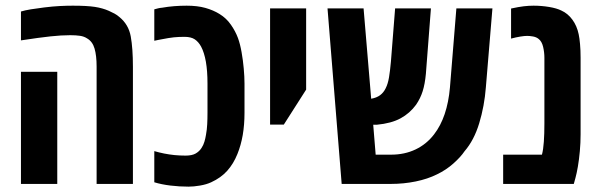

<svg xmlns="http://www.w3.org/2000/svg" viewBox="-20 -660 2154 689"><path d="M326.7 0V-420.9Q326.7 -460.4 319.3 -485.8Q312 -511.2 292 -522.5Q281.7 -529.3 267.1 -531.5Q252.4 -533.7 231.9 -533.7Q200.2 -533.7 161.4 -529.5Q122.6 -525.4 55.2 -515.1V-618.7Q69.3 -623 90.3 -626.5Q111.3 -629.9 138.7 -633.3Q170.4 -637.2 195.1 -638.4Q219.7 -639.6 241.2 -639.6Q292 -639.6 320.3 -635.3Q348.6 -630.9 370.6 -621.1Q381.8 -616.2 391.1 -611.1Q400.4 -606 408.2 -599.1Q441.4 -572.3 449.2 -529.3Q457 -486.3 457 -420.4V0ZM55.2 0V-402.3H185.5V0Z M656.7 9.8Q624 9.8 591.8 5.9Q559.6 2 533.7 -5.9V-117.7Q550.8 -112.8 568.8 -109.1Q586.9 -105.5 606.2 -103.5Q625.5 -101.6 646 -101.6Q668.9 -101.6 682.1 -109.1Q695.3 -116.7 703.1 -128.9Q710 -139.2 713.6 -151.6Q717.3 -164.1 719.2 -176.3Q722.7 -195.3 723.6 -214.4Q724.6 -233.4 724.6 -254.9V-360.4Q724.6 -405.3 718.8 -438.5Q712.9 -471.7 701.7 -492.7Q692.4 -509.8 679 -518.8Q665.5 -527.8 642.1 -527.8Q621.1 -527.8 604.2 -526.1Q587.4 -524.4 558.1 -518.6Q552.2 -517.6 546.4 -516.4Q540.5 -515.1 533.7 -513.7V-626.5Q540.5 -628.4 547.4 -630.1Q554.2 -631.8 561.5 -632.3Q583.5 -636.2 605.5 -637.9Q627.4 -639.6 649.9 -639.6Q688.5 -639.6 717 -631.6Q745.6 -623.5 767.6 -609.9Q792.5 -594.7 808.8 -571Q825.2 -547.4 834 -523.4Q841.8 -502 846.9 -472.9Q852.1 -443.8 854.7 -414.1Q857.4 -384.3 857.4 -360.4V-254.9Q857.4 -212.4 851.1 -175.5Q844.7 -138.7 832 -107.4Q817.9 -72.3 795.4 -47.1Q772.9 -22 737.8 -5.9Q720.7 2 697.8 5.9Q674.8 9.8 656.7 9.8Z M949.2 -212.9V-629.9H1078.6V-338.4L998.5 -212.9Z M1206.1 0 1155.3 -629.9H1284.7L1312 -305.7Q1331.5 -309.1 1344 -318.4Q1356.4 -327.6 1363.8 -342.8Q1372.1 -358.9 1376 -382.6Q1379.9 -406.2 1382.8 -438.5L1397.9 -629.9H1526.4L1508.3 -395Q1504.9 -358.4 1496.8 -332.8Q1488.8 -307.1 1473.1 -284.2Q1450.7 -253.4 1417.5 -235.4Q1384.3 -217.3 1332.5 -212.4Q1329.1 -212.4 1325.9 -212.4Q1322.8 -212.4 1319.3 -212.4L1328.1 -105H1383.3Q1432.1 -105 1471.4 -123.8Q1510.7 -142.6 1537.6 -177.7Q1585.4 -239.3 1594.7 -346.7L1617.7 -629.9H1747.1L1723.6 -347.2Q1718.3 -278.8 1699.7 -217.8Q1681.2 -156.7 1647 -117.2Q1633.3 -96.7 1606.9 -73.2Q1580.6 -49.8 1547.9 -34.2Q1514.6 -17.6 1471.7 -8.8Q1428.7 0 1383.3 0Z M1785.6 0V-105H1924.8Q1929.7 -123.5 1931.6 -151.6Q1933.6 -179.7 1933.6 -216.8V-452.6Q1933.6 -472.2 1929 -491.9Q1924.3 -511.7 1912.6 -520.5Q1904.8 -526.9 1892.8 -529.1Q1880.9 -531.2 1871.6 -531.2Q1862.3 -531.2 1847.4 -528.8Q1832.5 -526.4 1814 -521.5V-629.4Q1841.3 -635.3 1859.6 -637.5Q1877.9 -639.6 1894.5 -639.6Q1923.3 -639.6 1950.7 -635Q1978 -630.4 1994.6 -622.1Q2017.6 -611.8 2033.9 -589.6Q2050.3 -567.4 2056.6 -537.1Q2059.6 -523.4 2061.5 -501.7Q2063.5 -480 2063.5 -452.6V-178.2Q2063.5 -147.9 2060.8 -117.7Q2058.1 -87.4 2053.7 -62Q2049.3 -36.6 2044.9 -21L2039.1 0Z"/></svg>

Font: Open Sans Condensed
Style: Regular
Weight: 400
Width: 3
Designer: Monotype Design Team
Foundry: Monotype Imaging Inc.
Version: Version 3.000